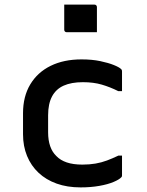

<svg xmlns="http://www.w3.org/2000/svg" viewBox="-20 -803 640 834"><path d="M334 -545Q380 -545 415.5 -537.5Q451 -530 474.5 -520.5Q498 -511 506 -503Q509 -500 509.5 -497.5Q510 -495 510 -492Q510 -471 510 -449.5Q510 -428 510 -407H494Q458 -425 422 -435.5Q386 -446 340 -446Q290 -446 256.5 -431Q223 -416 206 -384Q189 -352 189 -302V-228Q189 -194 198 -168Q207 -142 225 -125Q242 -107 270 -97.5Q298 -88 338 -88Q369 -88 395 -92.5Q421 -97 445 -106Q469 -115 494 -127H510Q510 -105 510 -83.5Q510 -62 510 -41Q510 -39 509.5 -37Q509 -35 507 -33Q498 -23 473 -12.5Q448 -2 411 4.5Q374 11 330 11Q272 11 226 -5.5Q180 -22 147.5 -52.5Q115 -83 97.5 -125.5Q80 -168 80 -220V-311Q80 -384 111.5 -436.5Q143 -489 200 -517Q257 -545 334 -545ZM259 -783Q275 -783 291.5 -783Q308 -783 324.5 -783Q341 -783 357.5 -783Q374 -783 390 -783Q395 -783 398 -780Q401 -777 401 -772V-663Q385 -663 368.5 -663Q352 -663 335.5 -663Q319 -663 302.5 -663Q286 -663 270 -663Q265 -663 262 -666Q259 -669 259 -674Z"/></svg>

Font: Recursive Monospace Medium
Style: Regular
Weight: 500
Version: Version 1.047